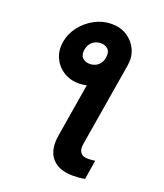

<svg xmlns="http://www.w3.org/2000/svg" viewBox="-172 -873 1024 1199"><g transform="rotate(20 340.5 -273.0)"><path d="M364.7 -464.4 542.5 -550.3 450.2 4.9Q443.8 43.9 459.2 63.2Q474.6 82.5 507.3 82.5Q518.6 82.5 530 81.5Q541.5 80.6 555.7 78.6L535.2 206.5Q516.1 210.4 496.3 212.2Q476.6 213.9 454.6 213.9Q360.8 213.9 315.2 160.2Q269.5 106.4 287.1 4.9ZM112.8 -550.3Q122.6 -607.4 159.2 -655Q195.8 -702.6 249.3 -731.2Q302.7 -759.8 361.8 -759.8Q421.4 -759.8 465.3 -731.2Q509.3 -702.6 530.8 -655Q552.2 -607.4 542.5 -550.3Q533.2 -493.2 496.1 -445.3Q459 -397.5 405.3 -368.9Q351.6 -340.3 292.5 -339.8Q234.4 -340.3 190.2 -368.7Q146 -397 124.8 -444.6Q103.5 -492.2 112.8 -550.3ZM316.4 -478Q335.9 -478 353.5 -486.1Q371.1 -494.1 383.3 -510.5Q395.5 -526.9 398.9 -551.3Q404.8 -587.9 386.7 -605.7Q368.7 -623.5 340.3 -623.5Q319.3 -623.5 301.5 -615.2Q283.7 -606.9 271.7 -591.1Q259.8 -575.2 255.4 -551.3Q249 -514.6 267.1 -496.3Q285.2 -478 316.4 -478Z"/></g></svg>

Font: Inter 17pt ExtraBold
Style: Italic
Weight: 800
Italic angle: -9.3988°
Version: Version 4.001;git-66647c0bb